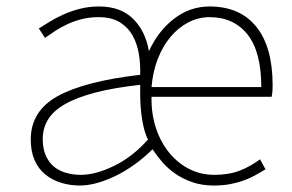

<svg xmlns="http://www.w3.org/2000/svg" viewBox="-20 -560 903 593"><path d="M227 13Q252 13 280.5 5Q309 -3 338.5 -17.5Q368 -32 397 -53Q426 -74 451 -99Q465 -78 482.5 -58Q500 -38 523 -22.5Q546 -7 575 3Q604 13 640 13Q669 13 692 8.5Q715 4 734 -3Q753 -10 769 -19Q785 -28 800 -37L783 -68Q754 -46 720.5 -33Q687 -20 642 -20Q600 -20 564.5 -38Q529 -56 502.5 -88.5Q476 -121 461.5 -165Q447 -209 448 -261H819Q821 -271 821.5 -280Q822 -289 822 -297Q822 -415 771.5 -477.5Q721 -540 627 -540Q567 -540 518 -502.5Q469 -465 440 -402Q429 -465 390.5 -502.5Q352 -540 286 -540Q255 -540 227.5 -533Q200 -526 176.5 -515.5Q153 -505 133.5 -493Q114 -481 100 -472L119 -443Q133 -453 150.5 -464.5Q168 -476 188.5 -485.5Q209 -495 233 -501Q257 -507 284 -507Q325 -507 350.5 -491Q376 -475 390 -449.5Q404 -424 409 -392.5Q414 -361 413 -329Q241 -309 158 -263Q75 -217 75 -129Q75 -92 87 -65Q99 -38 120 -21Q141 -4 168.5 4.5Q196 13 227 13ZM787 -291H448Q452 -339 467.5 -378.5Q483 -418 507 -446.5Q531 -475 562 -491Q593 -507 627 -507Q702 -507 744.5 -453.5Q787 -400 787 -291ZM230 -20Q206 -20 184.5 -26Q163 -32 147 -45Q131 -58 121.5 -79.5Q112 -101 112 -131Q112 -164 128.5 -191Q145 -218 181 -238.5Q217 -259 274 -274Q331 -289 413 -298V-267Q413 -229 419 -191Q425 -153 437 -129Q389 -75 332 -47.5Q275 -20 230 -20Z"/></svg>

Font: Spoqa Han Sans Neo Thin
Style: Regular
Weight: 100
Designer: [Spoqa Han Sans Neo] Dong-huui Kim  Younghwa Kang  Yujin Lee  [Noto Sans] Ryoko NISHIZUKA  (kana & ideographs); Paul D. 
Foundry: Spoqa (http://www.spoqa-han-sans.com)
Version: Version 1.100;hotconv 1.0.109;makeotfexe 2.5.65596